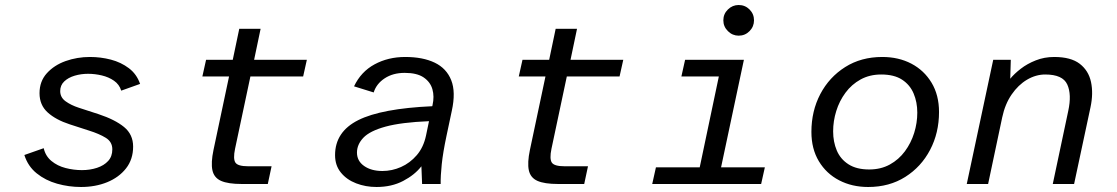

<svg xmlns="http://www.w3.org/2000/svg" viewBox="-20 -735 4464 767"><path d="M303.7 12Q254.7 12 208 -1.2Q161.4 -14.4 126.5 -42.6Q91.6 -70.7 77.3 -115.8L154.6 -143Q161.8 -111.4 185.6 -91.8Q209.4 -72.2 241.9 -63.8Q274.4 -55.4 307.3 -55.4Q339.8 -55.4 367.6 -64.6Q395.3 -73.7 412 -91.9Q428.7 -110 428.7 -138.3Q428.7 -168.4 402.5 -184.5Q376.4 -200.6 335.4 -213.4L258.3 -238.4Q202.9 -256.4 170.4 -285.9Q137.9 -315.3 137.9 -362.7Q137.9 -410.1 167.1 -442.4Q196.3 -474.7 242.2 -491.1Q288.2 -507.4 339.3 -507.4Q382.4 -507.4 423.1 -496.8Q463.7 -486.1 494.9 -462.5Q526.2 -438.9 539.6 -399.8L464.3 -372.9Q456.6 -397.8 435.4 -412.5Q414.2 -427.2 386.6 -433.7Q359 -440.2 331.6 -440.2Q303.7 -440.2 278.1 -432.6Q252.4 -424.9 236.5 -409.6Q220.5 -394.4 220.5 -371.1Q220.5 -346 242 -330.4Q263.5 -314.8 294.8 -304.6L373.6 -279Q439.3 -257.3 475.6 -227.6Q511.8 -197.9 511.8 -149.4Q511.8 -98.5 483.5 -62.4Q455.2 -26.3 408.1 -7.1Q361.1 12 303.7 12Z M945.3 0Q891 0 862.9 -12.5Q834.9 -25 828.5 -55.1Q822.2 -85.2 832.8 -135.6L895 -429.5H788.4L803.2 -496H909.8L935.8 -620H1021.1L995.1 -496H1205.8L1191 -429.5H980.3L919 -140.7Q910.6 -100.3 920.4 -85.5Q930.2 -70.8 971.1 -70.8H1064.9L1049.8 0Z M1484.2 12Q1440.5 12 1402.8 -2.6Q1365 -17.1 1341.8 -45.6Q1318.5 -74 1318.5 -115.3Q1318.5 -208.5 1411 -255Q1503.4 -301.5 1706.9 -310.7L1707.9 -315.4Q1715.6 -349.3 1707.4 -378.4Q1699.2 -407.4 1672.4 -425.7Q1645.7 -443.9 1596.6 -443.9Q1549.8 -443.9 1516.7 -422.1Q1483.6 -400.3 1472.8 -365.7L1394.3 -390.1Q1421.9 -448.4 1476.2 -477.9Q1530.5 -507.4 1598.8 -507.4Q1669.2 -507.4 1716.5 -484.7Q1763.7 -462 1782.5 -414.7Q1801.4 -367.3 1784.8 -292L1763.5 -191.5Q1749.7 -126.3 1744.7 -79.1Q1739.8 -31.9 1740.4 0H1666.2L1663.4 -70.7Q1636.4 -36.1 1590.4 -12.1Q1544.4 12 1484.2 12ZM1507.7 -51.9Q1545.9 -51.9 1581.9 -67.8Q1617.8 -83.7 1644.9 -115.1Q1671.9 -146.5 1681.8 -193.3L1693.8 -250.9Q1583.2 -246.4 1520.3 -229.2Q1457.5 -212 1431.7 -184.9Q1406 -157.8 1406 -125.5Q1406 -92 1434.5 -72Q1463.1 -51.9 1507.7 -51.9Z M2209.3 0Q2155 0 2126.9 -12.5Q2098.9 -25 2092.5 -55.1Q2086.2 -85.2 2096.8 -135.6L2159 -429.5H2052.4L2067.2 -496H2173.8L2199.8 -620H2285.1L2259.1 -496H2469.8L2455 -429.5H2244.3L2183 -140.7Q2174.6 -100.3 2184.4 -85.5Q2194.2 -70.8 2235.1 -70.8H2328.9L2313.8 0Z M2585.5 0 2600.3 -66.5H2775.2L2851.6 -429.5H2702L2716.8 -496H2951.7L2860.5 -66.5H3035.4L3020.6 0ZM2930.9 -592.5Q2906 -592.5 2887.8 -610.7Q2869.6 -628.8 2869.6 -653.8Q2869.6 -679.3 2887.8 -697.1Q2906 -715 2930.9 -715Q2956.4 -715 2974.3 -697.1Q2992.1 -679.3 2992.1 -653.8Q2992.1 -628.8 2974.3 -610.7Q2956.4 -592.5 2930.9 -592.5Z M3448.1 12Q3383.7 12 3332.3 -14.7Q3280.9 -41.4 3251.1 -91Q3221.4 -140.5 3221.4 -208Q3221.4 -291.4 3256.9 -359.1Q3292.5 -426.8 3356.3 -467.1Q3420 -507.4 3504.4 -507.4Q3569.8 -507.4 3620.7 -480.7Q3671.6 -454 3701.4 -404.6Q3731.2 -355.2 3731.2 -287.4Q3731.2 -204.3 3695.6 -136.4Q3660.1 -68.6 3596.4 -28.3Q3532.8 12 3448.1 12ZM3452.3 -58Q3498.7 -58 3534.7 -77.8Q3570.6 -97.6 3595 -130.7Q3619.4 -163.8 3631.9 -203.8Q3644.4 -243.9 3644.4 -285.1Q3644.4 -327.1 3629.7 -361.6Q3615.1 -396.2 3583.5 -416.8Q3551.9 -437.4 3500.3 -437.4Q3454.1 -437.4 3418 -417.6Q3382 -397.8 3357.6 -364.7Q3333.1 -331.6 3320.7 -291.6Q3308.2 -251.5 3308.2 -210.3Q3308.2 -168.4 3322.8 -133.8Q3337.4 -99.2 3369.6 -78.6Q3401.7 -58 3452.3 -58Z M3842 0 3947.7 -496H4017.9L4015.7 -420.5Q4031.9 -440.4 4057.7 -460.3Q4083.4 -480.3 4117.6 -493.8Q4151.8 -507.4 4191.3 -507.4Q4258.1 -507.4 4293.4 -480.1Q4328.7 -452.8 4338.4 -407.3Q4348.1 -361.7 4336.3 -306.5L4270.8 0H4185.6L4247.4 -291.8Q4261.7 -357.5 4243.6 -397.4Q4225.5 -437.4 4155.6 -437.4Q4117.9 -437.4 4082.7 -416.6Q4047.6 -395.8 4021.2 -357.4Q3994.8 -319 3983.6 -266L3927.3 0Z"/></svg>

Font: Atkinson Hyperlegible Mono ExtraLight
Style: Italic
Weight: 200
Italic angle: -12°
Monospace: yes
Designer: Elliott Scott, Megan Eiswerth, Linus Boman, Theodore Petrosky, Letters from Sweden
Foundry: Applied Design Works, Letters from Sweden
Version: Version 2.001